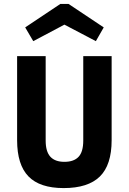

<svg xmlns="http://www.w3.org/2000/svg" viewBox="-20 -940 654 975"><path d="M107.9 -800.8 286.1 -919.9H328.1L506.8 -800.8L466.8 -731L307.1 -814.9L148.9 -731ZM402.8 -226.1V-654.8H546.9V-228Q546.9 -102.5 487.1 -43.7Q427.2 15.1 303.2 15.1Q182.1 15.1 124.5 -44.2Q66.9 -103.5 66.9 -228V-654.8H211.9V-226.1Q211.9 -170.4 235.6 -144.3Q259.3 -118.2 307.1 -118.2Q355 -118.2 378.9 -143.6Q402.8 -168.9 402.8 -226.1Z"/></svg>

Font: IntelOne Mono Bold
Style: Regular
Weight: 700
Designer: Fred Shallcrass
Foundry: Frere-Jones Type LLC
Version: Version 1.200;hotconv 1.1.0;makeotfexe 2.6.0;FJTRelease1.2